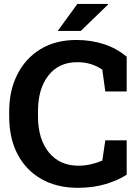

<svg xmlns="http://www.w3.org/2000/svg" viewBox="-20 -919 685 950"><path d="M365.7 10.3Q261.7 10.3 185.3 -33Q108.9 -76.2 67.1 -155.5Q25.4 -234.9 25.4 -343.3V-367.2Q25.4 -470.7 65.7 -550.5Q106 -630.4 180.4 -675.8Q254.9 -721.2 358.4 -721.2Q430.2 -721.2 493.7 -700.7Q557.1 -680.2 606.9 -638.2V-466.3H501L486.3 -574.2Q461.9 -591.3 431.2 -601.3Q400.4 -611.3 361.8 -611.3Q271.5 -611.3 219.7 -545.7Q168 -480 168 -368.2V-343.3Q168 -231 221.7 -165Q275.4 -99.1 368.2 -99.1Q398.9 -99.1 429.9 -106.2Q460.9 -113.3 486.3 -124.5L501 -224.6H606.9V-54.7Q565.4 -27.3 503.4 -8.5Q441.4 10.3 365.7 10.3ZM265.6 -766.1 362.8 -899.4H513.7L514.6 -896.5L379.9 -766.1Z"/></svg>

Font: Roboto Slab
Style: Bold
Weight: 700
Designer: Google
Version: Version 2.000; ttfautohint (v1.8.1.43-b0c9)